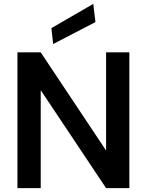

<svg xmlns="http://www.w3.org/2000/svg" viewBox="-20 -970 757 990"><path d="M70 0V-700H190L527 -194V-700H647V0H527L190 -505V0ZM254 -743 245 -825 461 -950 472 -856Z"/></svg>

Font: DM Sans 16pt SemiBold
Style: Regular
Weight: 600
Version: Version 4.004;gftools[0.9.30]